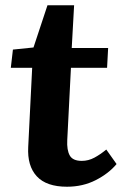

<svg xmlns="http://www.w3.org/2000/svg" viewBox="-20 -694 468 728"><path d="M29 -506 107 -514 160 -674H261L252 -512H390L386 -437H249L235 -163Q233 -125 244.5 -104.5Q256 -84 290 -84Q315 -84 337.5 -96Q360 -108 383 -127L422 -72Q392 -36 343 -11Q294 14 234 14Q156 14 119.5 -25.5Q83 -65 87 -137L102 -437H21Z"/></svg>

Font: Literata 12pt
Style: Bold Italic
Weight: 700
Italic angle: -2°
Designer: Latin by Veronika Burian and Jose Scaglione. Greek by Irene Vlachou. Cyrillic by Vera Evstafieva
Foundry: TypeTogether
Version: Version 3.002